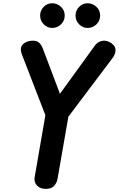

<svg xmlns="http://www.w3.org/2000/svg" viewBox="-20 -1184 746 1206"><path d="M266.5 2.5Q232 2.5 212.2 -18.8Q192.5 -40 197.5 -70L265 -460.5L119.5 -837Q115 -849 113 -857Q111 -865 111 -876Q111 -898.5 133.2 -913.5Q155.5 -928.5 187 -928.5Q209.5 -928.5 223.2 -917.8Q237 -907 247 -884.5L356.5 -595L576.5 -898.5Q586.5 -913 602.5 -920.8Q618.5 -928.5 635.5 -928.5Q648.5 -928.5 664.8 -921.2Q681 -914 693.2 -900.8Q705.5 -887.5 705.5 -868.5Q705.5 -845.5 688.5 -821.5L409.5 -451L341 -58Q336.5 -35.5 320 -16.5Q303.5 2.5 266.5 2.5ZM530.5 -1008.5Q500 -1008.5 477.2 -1031.2Q454.5 -1054 454.5 -1086Q454.5 -1117.5 476.5 -1140.5Q498.5 -1163.5 530.5 -1163.5Q561.5 -1163.5 585.2 -1141.5Q609 -1119.5 609 -1086Q609 -1054 586 -1031.2Q563 -1008.5 530.5 -1008.5ZM308 -1008.5Q277.5 -1008.5 254.8 -1031.2Q232 -1054 232 -1086Q232 -1117.5 254 -1140.5Q276 -1163.5 308 -1163.5Q339 -1163.5 362.8 -1141.5Q386.5 -1119.5 386.5 -1086Q386.5 -1054 363.2 -1031.2Q340 -1008.5 308 -1008.5Z"/></svg>

Font: Edu VIC WA NT Hand
Style: Regular
Weight: 400
Designer: Tina and Corey Anderson, Eben Sorkin, Mirko Velimirovic
Foundry: Google for Education
Version: Version 1.000